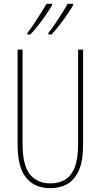

<svg xmlns="http://www.w3.org/2000/svg" viewBox="-20 -973 526 1003"><path d="M414 -217Q414 -130 391 -80.5Q368 -31 329.5 -10.5Q291 10 243 10Q161 10 116.5 -44.5Q72 -99 72 -217V-714H98V-221Q98 -109 136.5 -62Q175 -15 243 -15Q286 -15 318.5 -33.5Q351 -52 369.5 -97Q388 -142 388 -221V-714H414ZM362 -946Q354 -931 334.5 -902Q315 -873 291.5 -843Q268 -813 249 -793H233V-801Q250 -822 269.5 -851Q289 -880 306.5 -908Q324 -936 333 -953H362ZM252 -946Q244 -931 224.5 -902Q205 -873 181.5 -843Q158 -813 139 -793H123V-801Q141 -824 160.5 -853Q180 -882 196.5 -909Q213 -936 223 -953H252Z"/></svg>

Font: Noto Sans Lao UI ExtCond Thin
Style: Regular
Weight: 100
Width: 2
Designer: Monotype Design Team
Foundry: Monotype Imaging Inc.
Version: Version 2.000; ttfautohint (v1.8.4.7-5d5b)